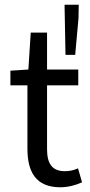

<svg xmlns="http://www.w3.org/2000/svg" viewBox="-20 -780 379 812"><path d="M235 12C268 12 301 3 327 -9L310 -68C290 -59 272 -56 254 -56C199 -56 179 -90 179 -149V-419H311V-486H179V-642H110L100 -486L24 -481V-419H96V-151C96 -54 131 12 235 12ZM257 -548H298L312 -703L313 -760H253Z"/></svg>

Font: DAIFUKU Sans
Style: Regular
Weight: 400
Designer: Original font ‘Source Han Sans JP’ : Paul D. Hunt
Foundry: Daifuku
Version: Version 1.000